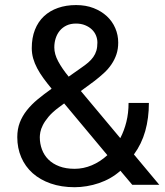

<svg xmlns="http://www.w3.org/2000/svg" viewBox="-20 -741 662 770"><path d="M49.3 -190.9Q49.3 -223.1 59.3 -249.3Q69.3 -275.4 87.6 -298.6Q106 -321.8 131.3 -342.8Q156.7 -363.8 187 -385.3Q168.9 -407.2 154.3 -427.2Q139.6 -447.3 129.2 -467Q118.7 -486.8 113 -506.8Q107.4 -526.9 107.4 -547.9Q107.4 -589.4 120.1 -621.6Q132.8 -653.8 156.2 -675.8Q179.7 -697.8 212.4 -709.2Q245.1 -720.7 285.2 -720.7Q324.2 -720.7 355.5 -708.5Q386.7 -696.3 408.7 -675.8Q430.7 -655.3 442.4 -627.9Q454.1 -600.6 454.1 -570.3Q454.1 -544.4 447 -523.2Q439.9 -502 427.2 -483.2Q414.6 -464.4 396.7 -448Q378.9 -431.6 357.9 -415.5L304.2 -376L462.4 -187Q478 -216.8 486.8 -252.2Q495.6 -287.6 495.6 -328.1H577.1Q577.1 -267.1 562.5 -215.3Q547.9 -163.6 517.1 -121.6L618.7 0H510.3L462.9 -56.2Q444.3 -39.6 422.4 -27.1Q400.4 -14.6 376.7 -6.6Q353 1.5 328.1 5.6Q303.2 9.8 279.3 9.8Q226.1 9.8 183.3 -5.1Q140.6 -20 110.8 -46.6Q81.1 -73.2 65.2 -110.1Q49.3 -147 49.3 -190.9ZM279.3 -64Q314.5 -64 348.1 -78.1Q381.8 -92.3 410.6 -118.7L237.3 -326.2L216.8 -311Q190.4 -291.5 175 -273.2Q159.7 -254.9 151.9 -239.3Q144 -223.6 141.8 -211.2Q139.6 -198.7 139.6 -190.9Q139.6 -165 148.2 -141.8Q156.7 -118.7 174.1 -101.3Q191.4 -84 217.8 -74Q244.1 -64 279.3 -64ZM197.8 -550.8Q197.8 -523.9 213.4 -494.9Q229 -465.8 255.4 -433.6L306.6 -469.7Q321.8 -480 333.7 -490.2Q345.7 -500.5 354 -512.2Q362.3 -523.9 366.5 -537.8Q370.6 -551.8 370.6 -570.3Q370.6 -585 365 -598.6Q359.4 -612.3 348.4 -622.8Q337.4 -633.3 321.3 -639.9Q305.2 -646.5 284.7 -646.5Q263.2 -646.5 247.1 -638.9Q231 -631.3 220 -618.2Q209 -605 203.4 -587.6Q197.8 -570.3 197.8 -550.8Z"/></svg>

Font: Dirooz
Style: Regular
Weight: 400
Foundry: DejaVu fonts team - Redesigned by Saber Rastikerdar
Version: Version 0.2.1